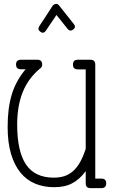

<svg xmlns="http://www.w3.org/2000/svg" viewBox="-20 -974 587 993"><path d="M382.3 -615.2H423.3V-204.1C414.2 -176.1 404.1 -152.6 393.1 -133.5C382 -114.5 369.7 -99.2 356.2 -87.6C342.7 -76.1 327.9 -67.8 311.8 -62.7C295.7 -57.7 277.8 -55.2 258.3 -55.2C193.2 -55.2 145.3 -77.8 114.7 -123C84.1 -168.3 68.8 -237.3 68.8 -330.1C68.8 -394.5 78.5 -450.7 97.9 -498.5C117.3 -546.4 147.6 -587.2 189 -621.1C192.2 -623.7 194.6 -626.4 196 -629.2C197.5 -631.9 198.2 -635.6 198.2 -640.1C198.2 -656.7 189.9 -665 173.3 -665H87.9C71.3 -665 63 -656.7 63 -640.1C63 -623.9 71.3 -615.7 87.9 -615.7H112.3C96 -596.2 82 -575.9 70.3 -554.9C58.6 -533.9 49 -511.3 41.5 -487.1C34 -462.8 28.5 -436.8 24.9 -408.9C21.3 -381.1 19.5 -350.6 19.5 -317.4C19.5 -263.7 25.4 -217.2 37.1 -178C48.8 -138.8 65.2 -106.4 86.2 -80.8C107.2 -55.3 132.4 -36.4 161.9 -24.2C191.3 -12 223.8 -5.9 259.3 -5.9C276.9 -5.9 293.2 -7.3 308.3 -10.3C323.5 -13.2 337.6 -18 350.8 -24.7C364 -31.3 376.5 -39.9 388.4 -50.3C400.3 -60.7 411.9 -73.6 423.3 -88.9V-25.9C423.3 -9.3 431.5 -1 447.8 -1H504.4C521 -1 529.3 -9.3 529.3 -25.9C529.3 -42.2 521 -50.3 504.4 -50.3H472.7V-640.1C472.7 -656.7 464.4 -665 447.8 -665H382.3C365.7 -665 357.4 -656.7 357.4 -640.1C357.4 -623.5 365.7 -615.2 382.3 -615.2ZM217.3 -815.4 272 -896.5 329.6 -824.7C334.5 -818.8 339.7 -815.9 345.2 -815.9C347.8 -815.9 350.4 -816.6 353 -817.9C355.6 -819.2 358.1 -820.8 360.4 -822.8C362.6 -824.7 364.4 -826.9 365.7 -829.3C367 -831.8 367.7 -834.1 367.7 -836.4C367.7 -840.3 365.7 -844.7 361.8 -849.6L284.2 -947.3C280.3 -951.8 275.9 -954.1 271 -954.1C265.1 -954.1 259 -951 252.4 -944.8C249.2 -939 226.1 -903.5 183.1 -838.4C180.2 -833.5 178.7 -829.1 178.7 -825.2C178.7 -822.9 179.4 -820.6 180.9 -818.1C182.4 -815.7 184.2 -813.5 186.5 -811.5C188.8 -809.6 191.2 -807.9 193.8 -806.6C196.5 -805.3 198.9 -804.7 201.2 -804.7C204.1 -804.7 207 -805.7 210 -807.9C212.9 -810 215.3 -812.5 217.3 -815.4Z"/></svg>

Font: Nathan
Style: Regular
Weight: 400
Designer: Peter Wiegel
Foundry: Peter Wiegel
Version: Version 1.001 2009